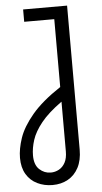

<svg xmlns="http://www.w3.org/2000/svg" viewBox="-61 -738 527 992"><g transform="rotate(-5 202.5 -241.5)"><path d="M171 217Q128 217 92 199.5Q56 182 35.5 147.5Q15 113 15 63Q15 16 34 -40Q53 -96 105 -158Q157 -220 254 -284V-636H98V-700H326V47Q326 102 306 140Q286 178 251 197.5Q216 217 171 217ZM167 152Q190 152 210 141Q230 130 242 107.5Q254 85 254 50V-208Q184 -158 147 -112Q110 -66 96.5 -24Q83 18 83 56Q83 105 108.5 128.5Q134 152 167 152Z"/></g></svg>

Font: MuseoModerno Thin Light
Style: Regular
Weight: 300
Version: Version 1.003